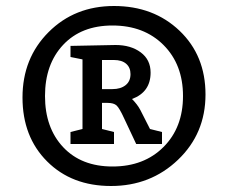

<svg xmlns="http://www.w3.org/2000/svg" viewBox="-20 -775 760 640"><path d="M360 -755Q492 -755 578.5 -672.5Q665 -590 665 -460Q665 -330 573.5 -242.5Q482 -155 350 -155Q219 -155 137 -237Q55 -319 55 -450Q55 -581 142 -668Q229 -755 360 -755ZM355 -220Q460 -220 525 -285Q590 -350 590 -455Q590 -560 525 -625Q460 -690 355 -690Q251 -690 190.5 -625.5Q130 -561 130 -455Q130 -349 190.5 -284.5Q251 -220 355 -220ZM255 -345V-577L215 -585V-622L365 -625Q416 -625 449 -600.5Q482 -576 482 -533Q482 -468 420 -445Q438 -427 448 -408L480 -345L520 -335V-295H434L394 -380Q378 -415 368.5 -423.5Q359 -432 339 -432H320V-345L360 -335V-295H215V-335ZM320 -478H355Q382 -478 398.5 -491Q415 -504 415 -528Q415 -550 400.5 -562.5Q386 -575 360 -575H320Z"/></svg>

Font: Bitter
Style: Regular
Weight: 400
Designer: Sol Matas
Foundry: Sol Matas
Version: Version 1.300;PS 001.300;hotconv 1.0.70;makeotf.lib2.5.58329